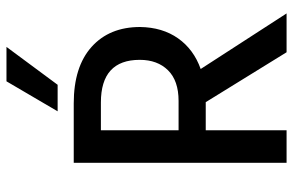

<svg xmlns="http://www.w3.org/2000/svg" viewBox="-180 -748 927 608"><g transform="rotate(-90 284.0 -443.5)"><path d="M264 -588H176V-342H269Q333 -342 366 -375.5Q399 -409 399 -465Q399 -588 264 -588ZM176 0H73V-674H261Q377 -674 440 -617.5Q503 -561 503 -464Q502 -393 467 -343.5Q432 -294 370 -272L546 0H423L265 -256H176ZM320 -725H236L331 -887H440Z"/></g></svg>

Font: Hind Vadodara Medium
Style: Regular
Weight: 500
Designer: Hitesh Malaviya
Foundry: Indian Type Foundry
Version: Version 1.001;PS 1.0;hotconv 1.0.86;makeotf.lib2.5.63406; tt